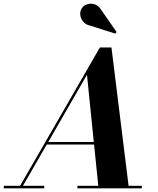

<svg xmlns="http://www.w3.org/2000/svg" viewBox="-68 -1023 860 1043"><path d="M421 -884Q397 -889 383.5 -905.8Q370 -922.5 368 -942.8Q366 -963 377 -979Q386 -993 405 -999.5Q424 -1006 445 -1000Q466 -994 481 -970.5L565.5 -849L558 -840.5ZM-47.5 -13.5H41L474.5 -765H537.5L630.5 -13.5H702.5V0H352.5V-13.5H466L443 -238H186L56.5 -13.5H172.5V0H-47.5ZM404.5 -617 194 -251.5H441.5Z"/></svg>

Font: Bodoni* 16pt
Style: Bold Italic
Weight: 700
Italic angle: -13°
Version: Version 2.3